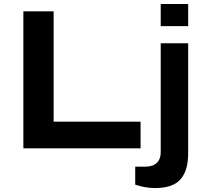

<svg xmlns="http://www.w3.org/2000/svg" viewBox="-20 -744 1033 963"><path d="M786.1 -612.8V-724.1H923.8V-612.8ZM97.2 0V-687H249V-133.8H685.1V0ZM757.8 199.2Q707 199.2 658.2 182.1V91.8H710.9Q746.6 91.8 766.4 72.8Q786.1 53.7 786.1 20V-526.9H923.8V22.9Q923.8 64.9 915.8 95.9Q907.7 127 889.2 150.9Q870.6 174.8 837.6 187Q804.7 199.2 757.8 199.2Z"/></svg>

Font: Archivo Expanded SemiBold
Style: Regular
Weight: 600
Width: 7
Designer: Hector Gatti
Foundry: Omnibus-Type
Version: Version 2.001